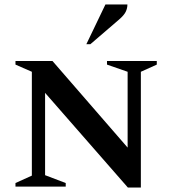

<svg xmlns="http://www.w3.org/2000/svg" viewBox="-20 -832 768 856"><path d="M49 0V-16L122 -49V-512L49 -544V-560H214L549 -174V-512L457 -544V-560H679V-544L608 -512V4H550L181 -418V-51L273 -16V0ZM365 -635 450 -812H548Q548 -795 540.5 -779.5Q533 -764 511 -745L383 -635Z"/></svg>

Font: Spectral SC SemiBold
Style: Regular
Weight: 600
Designer: Jean-Baptiste Levee
Foundry: Production Type
Version: Version 2.001